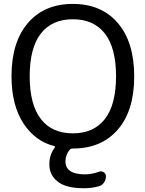

<svg xmlns="http://www.w3.org/2000/svg" viewBox="-20 -785 755 1001"><path d="M193.4 -164.1Q251 -89.8 359.9 -89.8Q468.8 -89.8 526.9 -164.6Q585 -239.3 585 -387.2Q585 -535.2 526.9 -609.9Q468.8 -684.6 359.9 -684.6Q251 -684.6 192.9 -609.9Q134.8 -535.2 134.8 -387.2Q134.8 -239.3 193.4 -164.1ZM40 -387.7Q40 -565.4 125.5 -665Q210.9 -764.6 359.9 -764.6Q508.8 -764.6 594.2 -665Q679.7 -565.4 679.7 -386.7Q679.7 -208 594.2 -109.4Q508.8 -10.7 360.4 -10.7H355.5Q348.6 -10.7 343.8 -4.9Q321.3 22.5 321.3 55.7Q321.3 124 422.9 124Q458 124 496.1 110.4Q508.8 105.5 520.5 112.8Q532.2 120.1 532.2 133.8Q532.2 152.3 522 167Q511.7 181.6 494.1 186.5Q457 196.3 420.9 196.3Q418 196.3 416 196.3Q325.2 196.3 281.2 162.1Q237.3 127.9 237.3 72.3Q237.3 21.5 265.6 -15.6Q267.6 -17.6 266.6 -20Q265.6 -22.5 263.7 -23.4Q166 -46.9 103.5 -139.6Q40 -235.4 40 -387.7Z"/></svg>

Font: Gen Jyuu Gothic P Regular
Style: Regular
Weight: 400
Designer: [Source Han Sans]
Ryoko NISHIZUKA  (kana & ideographs); Paul D. Hunt (Latin, Greek & Cyrillic); Wenlong ZHANG  (bopomofo
Version: Version 1.002.20150607